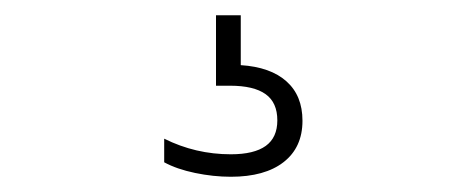

<svg xmlns="http://www.w3.org/2000/svg" viewBox="-20 -30 597 252"><path d="M377 128.5Q377 163.5 352.2 182.8Q327.5 202 283 202Q260 202 236 197Q212 192 195.5 183V152Q236.5 172.5 283 172.5Q313.5 172.5 328.8 161.5Q344 150.5 344 128Q344 104.5 328.5 93.5Q313 82.5 282 82.5H263.5V-10H296V55.5Q335 58 356 76.8Q377 95.5 377 128.5Z"/></svg>

Font: Encode Sans Semi Expanded ExLight
Style: Regular
Weight: 275
Width: 6
Designer: Multiple Designers
Foundry: Impallari Type
Version: Version 2.000